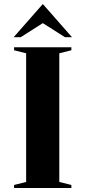

<svg xmlns="http://www.w3.org/2000/svg" viewBox="-20 -935 425 955"><path d="M50 0V-15L110 -30V-670L50 -685V-700H335V-685L275 -670V-30L335 -15V0ZM48 -750 193 -915 338 -750H303L193 -820L83 -750Z"/></svg>

Font: Yeseva One
Style: Regular
Weight: 400
Designer: Jovanny Lemonad
Foundry: Jovanny Lemonad
Version: Version 2.000